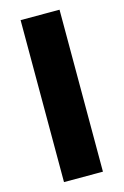

<svg xmlns="http://www.w3.org/2000/svg" viewBox="-111 -762 525 814"><g transform="rotate(-15 151.0 -355.5)"><path d="M236.3 0H65.4V-710.9H236.3Z"/></g></svg>

Font: Vazir Black FD-UI
Style: Black-FD-UI
Weight: 900
Designer: Saber Rastikerdar
Foundry: Saber Rastikerdar
Version: Version 30.0.0